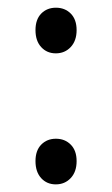

<svg xmlns="http://www.w3.org/2000/svg" viewBox="-20 -472 291 501"><path d="M125.6 -332.8Q102.4 -332.8 87.5 -349.1Q72.6 -365.3 72.6 -393.5Q72.6 -421.2 87.6 -436.6Q102.7 -451.9 125.9 -451.9Q149.4 -451.9 164.6 -436.6Q179.9 -421.2 179.9 -393.5Q179.9 -365.6 164.5 -349.2Q149.1 -332.8 125.6 -332.8ZM125.6 9.1Q102.4 9.1 87.5 -7.1Q72.6 -23.4 72.6 -51.6Q72.6 -79.3 87.6 -94.6Q102.7 -110 125.9 -110Q149.4 -110 164.6 -94.6Q179.9 -79.3 179.9 -51.6Q179.9 -23.6 164.5 -7.3Q149.1 9.1 125.6 9.1Z"/></svg>

Font: Yaldevi ExtraLight
Style: Regular
Weight: 200
Designer: Sol Matas, Rajitha Manaperi, Kosala Senevirathne
Foundry: Mooniak
Version: Version 1.100